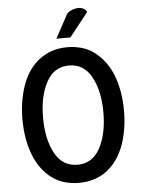

<svg xmlns="http://www.w3.org/2000/svg" viewBox="-62 -993 784 1052"><g transform="rotate(-5 330.0 -466.5)"><path d="M609.4 -362.3Q609.4 -417 600.6 -466.8Q591.8 -516.6 575.2 -559.6Q543 -638.7 482.4 -686.5Q437.5 -722.7 376 -731.4Q375 -731.4 373 -732.4Q352.5 -735.4 330.1 -735.4Q281.2 -735.4 240.2 -720.7Q200.2 -706.1 168 -679.7Q109.4 -630.9 80.1 -546.9Q50.8 -462.9 50.8 -362.3Q50.8 -307.6 59.6 -256.8Q68.4 -207 85 -165Q116.2 -85 177.7 -37.1Q239.3 10.7 330.1 10.7Q378.9 10.7 419.9 -3.9Q460 -17.6 491.2 -43.9Q550.8 -93.8 580.1 -176.8Q609.4 -260.7 609.4 -362.3ZM496.1 -362.3Q496.1 -243.2 454.1 -166Q412.1 -88.9 330.1 -88.9Q248 -88.9 206.1 -166Q164.1 -243.2 164.1 -362.3Q164.1 -480.5 206.1 -557.6Q248 -634.8 330.1 -634.8Q412.1 -634.8 454.1 -557.6Q496.1 -480.5 496.1 -362.3ZM455.1 -918Q451.2 -929.7 438.5 -936.5Q425.8 -944.3 409.2 -944.3Q393.6 -944.3 376 -937.5Q358.4 -931.6 345.7 -918Q322.3 -874 274.4 -787.1Q288.1 -787.1 330.1 -787.1Q335.9 -787.1 351.6 -787.1Q377.9 -819.3 455.1 -918Z"/></g></svg>

Font: DaxlinePro-Medium
Style: Medium
Weight: 400
Designer: Hans Reichel
Version: Version 7.502; 2006